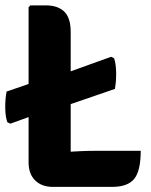

<svg xmlns="http://www.w3.org/2000/svg" viewBox="-24 -710 577 732"><path d="M219 -304 115 -274.5 15.5 -238.5 4 -244Q-3.5 -264.5 -4 -297.8Q-4.5 -331 1 -361L115 -400L219 -428.5L399.5 -493.5L411 -488Q418 -467.5 418.8 -434.2Q419.5 -401 414 -371ZM245.5 2.5H177.5Q135 2.5 110 -22.2Q85 -47 85 -90.5V-682.5L92 -689.5H150.5Q196.5 -689.5 221 -665.8Q245.5 -642 245.5 -588.5ZM512.5 -135Q512.5 -59 487.8 -28.2Q463 2.5 403.5 2.5H177.5L92 -113Q157.5 -124.5 221.8 -129.8Q286 -135 339 -135Z"/></svg>

Font: Signika Light
Style: Bold
Weight: 700
Version: Version 2.003;gftools[0.9.32]